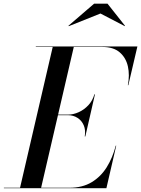

<svg xmlns="http://www.w3.org/2000/svg" viewBox="-66 -996 746 1016"><path d="M39.5 0 213.5 -750H325L151 0ZM-45.5 0V-2.5H302Q370.5 -2.5 419 -31.8Q467.5 -61 498.8 -111.2Q530 -161.5 546.5 -225H549L497 0ZM382.5 -274Q388 -307.5 377.2 -332.8Q366.5 -358 344.2 -372.2Q322 -386.5 293.5 -386.5H224V-389.5H293.5Q322 -389.5 350.8 -402.5Q379.5 -415.5 401.8 -439.5Q424 -463.5 433.5 -497H436.5L385.5 -274ZM610.5 -545Q621 -598.5 610.8 -644.5Q600.5 -690.5 567.5 -719Q534.5 -747.5 476 -747.5H123.5V-750H661L613 -545ZM298 -857.5 296 -859.5 432 -976.5H503L595.5 -859.5L594.5 -857.5L465.5 -924.5Z"/></svg>

Font: Bodoni Moda 72pt Medium
Style: Italic
Weight: 500
Italic angle: -13°
Designer: Owen Earl
Foundry: indestructible type
Version: Version 2.004